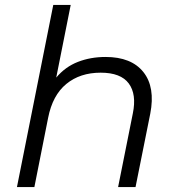

<svg xmlns="http://www.w3.org/2000/svg" viewBox="-20 -762 707 782"><path d="M410 -530Q515 -530 564 -468.5Q613 -407 592 -299L532 0H461L521 -300Q537 -378 504.5 -422Q472 -466 390 -466Q306 -466 250 -420Q194 -374 176 -282L120 0H49L197 -742H268L209 -446Q246 -490 297.5 -510Q349 -530 410 -530Z"/></svg>

Font: Montserrat
Style: Italic
Weight: 400
Italic angle: -11.3°
Designer: Julieta Ulanovsky
Foundry: Julieta Ulanovsky
Version: Version 9.000; ttfautohint (v1.8.4.7-5d5b)